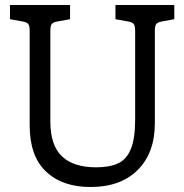

<svg xmlns="http://www.w3.org/2000/svg" viewBox="-20 -740 739 770"><path d="M99 -237V-616Q99 -636 93.5 -643.5Q88 -651 70 -654L20 -663V-720H261V-663L211 -654Q193 -651 187.5 -643.5Q182 -636 182 -616V-252Q182 -157 228.5 -113Q275 -69 365 -69Q420 -69 454 -85Q488 -101 505 -143Q522 -185 522 -260V-616Q522 -636 516.5 -643.5Q511 -651 493 -654L443 -663V-720H679V-663L630 -654Q612 -651 606.5 -643.5Q601 -636 601 -616V-246Q601 -127 532.5 -58.5Q464 10 343 10Q230 10 164.5 -52Q99 -114 99 -237Z"/></svg>

Font: Enriqueta
Style: Regular
Weight: 400
Designer: Viviana Monsalve, Gustavo Ibarra
Foundry: 72Puntos
Version: Version 2.000